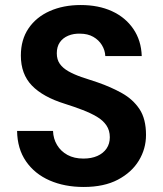

<svg xmlns="http://www.w3.org/2000/svg" viewBox="-20 -732 650 764"><path d="M313 12Q237 12 177.5 -14Q118 -40 83.5 -90Q49 -140 48 -211H191Q192 -180 207 -155Q222 -130 248.5 -115.5Q275 -101 312 -101Q344 -101 367.5 -111.5Q391 -122 404 -141Q417 -160 417 -186Q417 -213 403.5 -233Q390 -253 365.5 -267.5Q341 -282 308.5 -294.5Q276 -307 238 -319Q151 -346 107 -391.5Q63 -437 63 -511Q63 -574 93.5 -619Q124 -664 178 -688Q232 -712 301 -712Q372 -712 425.5 -687.5Q479 -663 510.5 -617Q542 -571 544 -509H399Q398 -532 385.5 -552.5Q373 -573 351 -585.5Q329 -598 299 -598Q273 -599 251.5 -590Q230 -581 218 -563.5Q206 -546 206 -520Q206 -495 218 -478Q230 -461 252 -448.5Q274 -436 304 -425.5Q334 -415 369 -404Q421 -386 465 -361.5Q509 -337 535 -298Q561 -259 561 -195Q561 -140 532.5 -93Q504 -46 449 -17Q394 12 313 12Z"/></svg>

Font: DM Sans 11pt
Style: Bold
Weight: 700
Version: Version 4.004;gftools[0.9.30]